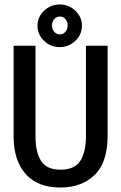

<svg xmlns="http://www.w3.org/2000/svg" viewBox="-20 -828 540 860"><path d="M250 12Q149 12 95 -48.5Q41 -109 41 -217V-623H139V-216Q139 -148 163.5 -108Q188 -68 251 -68Q315 -68 340 -108Q365 -148 365 -219V-623H462V-220Q462 -100 403.5 -44Q345 12 250 12ZM247 -617Q207 -617 177.5 -645Q148 -673 148 -713Q148 -752 177.5 -780Q207 -808 247 -808Q288 -808 317.5 -780Q347 -752 347 -713Q347 -673 317.5 -645Q288 -617 247 -617ZM248 -674Q263 -674 273 -685.5Q283 -697 283 -714Q283 -731 273 -742.5Q263 -754 248 -754Q233 -754 223 -742.5Q213 -731 213 -714Q213 -697 223 -685.5Q233 -674 248 -674Z"/></svg>

Font: Inconsolata SemiBold
Style: Regular
Weight: 600
Monospace: yes
Designer: Raph Levien, Cyreal, Brenton Simpson
Foundry: Raph Levien, Cyreal, Google
Version: Version 3.100; ttfautohint (v1.8.4.7-5d5b)